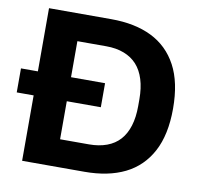

<svg xmlns="http://www.w3.org/2000/svg" viewBox="-77 -768 893 850"><g transform="rotate(10 369.5 -343.0)"><path d="M0 -294V-402H378V-294ZM76 0V-686H356Q463 -686 538 -649Q613 -612 653.5 -536.5Q694 -461 694 -343Q694 -226 653.5 -150Q613 -74 538 -37Q463 0 356 0ZM225 -123H355Q400 -123 435 -136Q470 -149 493 -174.5Q516 -200 528 -238.5Q540 -277 540 -328V-358Q540 -409 528 -447.5Q516 -486 493 -511.5Q470 -537 435 -550.5Q400 -564 355 -564H225Z"/></g></svg>

Font: Archivo SemiBold
Style: Bold
Weight: 700
Version: Version 2.001